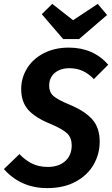

<svg xmlns="http://www.w3.org/2000/svg" viewBox="-39 -952 577 988"><path d="M518 -619 444 -545Q416 -574 385.5 -587.5Q355 -601 318 -601Q271 -601 242.5 -576.5Q214 -552 214 -511Q214 -478 235.5 -458.5Q257 -439 320 -413Q397 -381 435.5 -338Q474 -295 474 -223Q474 -159 442.5 -104.5Q411 -50 350 -17Q289 16 204 16Q68 16 -19 -82L61 -159Q93 -126 127.5 -109.5Q162 -93 207 -93Q263 -93 296.5 -123Q330 -153 330 -204Q330 -242 307.5 -264.5Q285 -287 224 -313Q142 -346 106 -387Q70 -428 70 -494Q70 -550 99.5 -599Q129 -648 185 -677.5Q241 -707 315 -707Q441 -707 518 -619ZM512 -875 368 -751H286L176 -879L230 -932L337 -848L464 -932Z"/></svg>

Font: Fira Sans Condensed SemiBold
Style: Italic
Weight: 600
Width: 3
Italic angle: -8°
Designer: bBox Type GmbH & Carrois Corporate GbR & Edenspiekermann AG
Foundry: bBox Type GmbH & Carrois Corporate GbR & Edenspiekermann AG
Version: Version 4.301